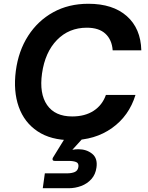

<svg xmlns="http://www.w3.org/2000/svg" viewBox="-20 -732 788 1019"><path d="M358 12Q250 12 179.5 -35Q109 -82 79.5 -165Q50 -248 64 -356Q78 -462 129.5 -542Q181 -622 262.5 -667Q344 -712 449 -712Q579 -712 653 -646.5Q727 -581 730 -465H578Q574 -521 539.5 -553Q505 -585 441 -585Q346 -585 282.5 -520Q219 -455 203 -342Q188 -235 230 -174.5Q272 -114 363 -114Q431 -114 477 -144Q523 -174 542 -228H699Q665 -117 574.5 -52.5Q484 12 358 12ZM207 267 218 188H335Q360 188 376.5 181Q393 174 396 154Q399 134 384 128Q369 122 344 122H271Q257 122 259 111Q259 107 262 103L328 -4H425L364 63Q381 60 396 60Q439 60 469 84Q499 108 492 157Q487 194 465 218.5Q443 243 411 255Q379 267 344 267Z"/></svg>

Font: Host Grotesk Black
Style: Italic
Weight: 900
Italic angle: -8°
Designer: Doğukan Karapınar based on Poppins by Indian Type Foundry, Jonny Pinhorn
Foundry: Element Type
Version: Version 1.000; ttfautohint (v1.8.4.7-5d5b);gftools[0.9.33]